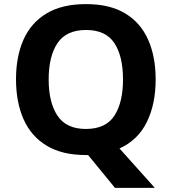

<svg xmlns="http://www.w3.org/2000/svg" viewBox="-20 -745 836 935"><path d="M738 -358Q738 -238 695 -150.5Q652 -63 562 -22L734 170H540L409 10H398Q282 10 206.5 -36Q131 -82 94.5 -165Q58 -248 58 -359Q58 -470 94.5 -552Q131 -634 206.5 -679.5Q282 -725 399 -725Q515 -725 590 -679.5Q665 -634 701.5 -551.5Q738 -469 738 -358ZM217 -358Q217 -246 260 -181.5Q303 -117 398 -117Q495 -117 537 -181.5Q579 -246 579 -358Q579 -471 537 -535Q495 -599 399 -599Q303 -599 260 -535Q217 -471 217 -358Z"/></svg>

Font: Noto Sans Tamil
Style: Bold
Weight: 700
Designer: Jelle Bosma - Monotype Design Team
Foundry: Monotype Imaging Inc.
Version: Version 2.004; ttfautohint (v1.8.4.7-5d5b)